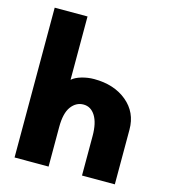

<svg xmlns="http://www.w3.org/2000/svg" viewBox="-109 -818 799 905"><g transform="rotate(15 290.5 -365.5)"><path d="M45.9 0V-731H206.1V-421.9Q222.2 -436.5 252.2 -445.3Q282.2 -454.1 313 -454.1Q410.6 -454.1 472.9 -402.6Q535.2 -351.1 535.2 -267.1V0H375V-192.9Q375 -256.3 353.5 -290.8Q332 -325.2 295.9 -325.2Q259.8 -325.2 235.8 -293Q211.9 -260.7 211.9 -192.9V0Z"/></g></svg>

Font: Hussar Preview
Style: Bold
Weight: 700
Foundry: Cannot Into Space Fonts, PlusOne Fonts
Version: Version 2.29RC2 "Millennial"